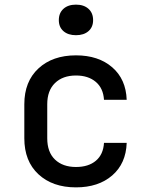

<svg xmlns="http://www.w3.org/2000/svg" viewBox="-20 -799 640 829"><path d="M308 10Q207 10 146 -46.5Q85 -103 85 -202V-349Q85 -447 146 -503.5Q207 -560 308 -560Q405 -560 464.5 -508.5Q524 -457 527 -368H429Q426 -418 393.5 -445.5Q361 -473 308 -473Q251 -473 217.5 -440.5Q184 -408 184 -349V-202Q184 -142 217.5 -110Q251 -78 308 -78Q362 -78 394 -105Q426 -132 429 -182H527Q524 -93 464.5 -41.5Q405 10 308 10ZM308 -647Q274 -647 254 -664.5Q234 -682 234 -712Q234 -743 254 -761Q274 -779 308 -779Q342 -779 362 -761Q382 -743 382 -712Q382 -682 362 -664.5Q342 -647 308 -647Z"/></svg>

Font: JetBrains Mono NL Medium
Style: Regular
Weight: 500
Monospace: yes
Designer: Philipp Nurullin, Konstantin Bulenkov
Foundry: JetBrains
Version: Version 2.305; ttfautohint (v1.8.4.7-5d5b)